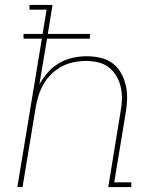

<svg xmlns="http://www.w3.org/2000/svg" viewBox="-20 -755 640 775"><path d="M50 0 149 -599H75V-618H152L168 -716H99V-735H192L173 -618H343V-599H170L139 -415Q154 -441 174 -463.5Q194 -486 220 -501Q246 -516 274.5 -522Q303 -528 331 -528Q359 -528 386.5 -521.5Q414 -515 435 -499Q456 -483 469 -459.5Q482 -436 488 -409Q494 -382 493 -353.5Q492 -325 487 -297L441 -19H510V0H417L466 -300Q471 -325 472 -351Q473 -377 468 -401Q463 -425 451 -446Q439 -467 420.5 -482Q402 -497 377.5 -503Q353 -509 327 -509Q303 -509 278 -504Q253 -499 230 -487Q207 -475 188 -456.5Q169 -438 156 -415.5Q143 -393 135.5 -369Q128 -345 124 -321L71 0Z"/></svg>

Font: Iosevka HT Thin Extended
Style: Italic
Weight: 100
Width: 7
Italic angle: -9°
Monospace: yes
Designer: Belleve Invis
Foundry: Belleve Invis
Version: Version 32.3.0; ttfautohint (v1.8.4)